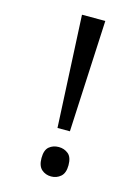

<svg xmlns="http://www.w3.org/2000/svg" viewBox="-112 -776 607 851"><g transform="rotate(15 191.5 -350.0)"><path d="M181 -201 156 -714H263L238 -201ZM147 -54Q147 -91 165 -106Q183 -121 209 -121Q234 -121 252.5 -106Q271 -91 271 -54Q271 -18 252.5 -2Q234 14 209 14Q183 14 165 -2Q147 -18 147 -54Z"/></g></svg>

Font: ukorean05
Style: Book
Weight: 400
Designer: Jelle Bosma - Monotype Design Team
Foundry: Monotype Imaging Inc.
Version: Version 2.003